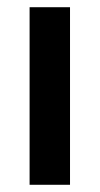

<svg xmlns="http://www.w3.org/2000/svg" viewBox="-20 -512 277 532"><path d="M62 0H174V-492H62Z"/></svg>

Font: LaHaus Display SemiBold
Style: Regular
Weight: 600
Designer: We are Make, BastardaType, Dalton Maag Ltd
Foundry: BastardaType, Dalton Maag Ltd
Version: Version 3.100;Glyphs 3.3 (3331)